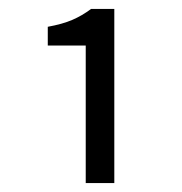

<svg xmlns="http://www.w3.org/2000/svg" viewBox="-20 -805 407 430"><path d="M172 -395V-703H87V-745Q120 -751 142 -760.5Q164 -770 184 -785H236V-395Z"/></svg>

Font: Source Sans 3
Style: Regular
Weight: 400
Designer: Paul D. Hunt
Foundry: Adobe
Version: Version 3.046;hotconv 1.0.118;makeotfexe 2.5.65603